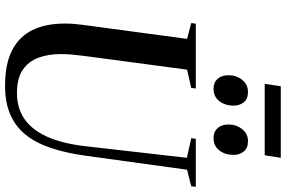

<svg xmlns="http://www.w3.org/2000/svg" viewBox="-205 -913 1128 758"><g transform="rotate(90 359.0 -534.0)"><path d="M650 -708.5 594.5 -306Q583.5 -227.5 563.2 -168.2Q543 -109 510.5 -69.5Q478 -30 430.8 -10Q383.5 10 319 10Q232 10 178 -18Q124 -46 98.5 -98.5Q73 -151 73 -225.5Q73 -242.5 74.2 -260Q75.5 -277.5 78 -296L133.5 -708.5L71 -725L73.5 -743H329.5L327 -725L255 -708.5L200.5 -300Q197.5 -276.5 195.5 -253.5Q193.5 -230.5 193.5 -209.5Q193.5 -161 207.8 -122Q222 -83 255.5 -60Q289 -37 347 -37Q406 -37 449 -66Q492 -95 519.8 -156.2Q547.5 -217.5 558 -314L603 -708L525.5 -725L528 -743H717.5L715.5 -725ZM330 -813Q305.5 -813 291.2 -829Q277 -845 277 -873Q277 -903 295.2 -926Q313.5 -949 343 -949Q371 -949 384 -932.2Q397 -915.5 397 -892.5Q397 -858.5 379.2 -835.8Q361.5 -813 330 -813ZM524.5 -813Q500 -813 485.8 -829Q471.5 -845 471.5 -873Q471.5 -903 489.8 -926Q508 -949 537.5 -949Q565 -949 578.2 -932.2Q591.5 -915.5 591.5 -892.5Q591.5 -858.5 573.8 -835.8Q556 -813 524.5 -813ZM320.5 -1078.5H603L593 -1015H311Z"/></g></svg>

Font: Merriweather 144pt Medium
Style: Italic
Weight: 500
Italic angle: -7.8°
Version: Version 2.101